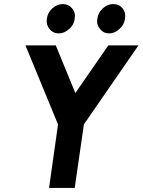

<svg xmlns="http://www.w3.org/2000/svg" viewBox="-20 -923 700 943"><path d="M288 -903Q261 -903 237 -882Q214 -861 210 -831Q206 -801 223 -781Q240 -759 269 -759Q296 -759 320 -781Q344 -802 347 -831Q352 -861 334 -882Q317 -903 288 -903ZM536 -903Q508 -903 485 -882Q462 -861 458 -831Q453 -802 471 -781Q488 -759 516 -759Q544 -759 567 -781Q590 -801 594 -831Q599 -861 582 -882Q565 -903 536 -903ZM105 -700 265 -312 221 0H347L392 -312L660 -700H512L350 -466L254 -700Z"/></svg>

Font: Unageo
Style: Bold-Italic
Weight: 700
Designer: Richard Sepsi
Foundry: Richard Sepsi
Version: Version 2.000